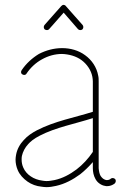

<svg xmlns="http://www.w3.org/2000/svg" viewBox="-20 -768 540 790"><path d="M232 -743 163 -665C159 -660 159 -652 164 -647C170 -643 178 -643 182 -648L242 -716L301 -648C306 -643 314 -643 319 -647C324 -652 324 -660 320 -665L251 -743C249 -746 245 -748 242 -748C238 -748 235 -746 232 -743ZM140 -546C112 -529 87 -506 69 -479C65 -473 66 -465 72 -462C78 -458 86 -459 89 -465C105 -489 127 -510 153 -524C178 -538 206 -546 235 -546C264 -545 293 -537 315 -521C338 -504 355 -479 360 -452C361 -446 362 -439 362 -433V-308C286 -284 206 -270 132 -232C113 -222 93 -209 78 -192C62 -175 50 -154 46 -130C45 -124 44 -118 44 -111C44 -97 47 -82 53 -68C61 -49 76 -33 93 -21C110 -9 130 -2 150 0C157 1 164 2 171 2C184 2 197 0 210 -3C247 -11 280 -29 310 -51C329 -66 346 -83 362 -101V-78V-77V-76C362 -61 365 -45 373 -31C377 -24 382 -18 389 -13C396 -8 404 -4 413 -3C415 -2 418 -2 420 -2C432 -2 443 -6 452 -13C457 -18 458 -26 454 -31C449 -36 441 -37 436 -33C432 -29 426 -27 420 -27C419 -27 418 -27 417 -27C413 -28 408 -30 404 -33C400 -36 397 -40 394 -44C389 -53 387 -64 386 -76V-77V-78V-433C386 -441 386 -449 384 -457C378 -491 358 -521 330 -541C303 -561 269 -570 236 -570H235C202 -570 169 -561 140 -546ZM144 -210C210 -244 287 -258 362 -282V-143C343 -115 321 -91 295 -71C267 -50 237 -34 204 -27C193 -25 182 -23 171 -23C165 -23 159 -24 153 -25C137 -27 120 -33 107 -42C93 -51 82 -64 76 -78C71 -89 69 -100 69 -111C69 -116 69 -121 70 -126C74 -144 83 -161 96 -175C104 -184 118 -197 144 -210Z"/></svg>

Font: LS
Style: Light
Weight: 300
Designer: BSozoo
Foundry: BSozoo
Version: Version 001.000